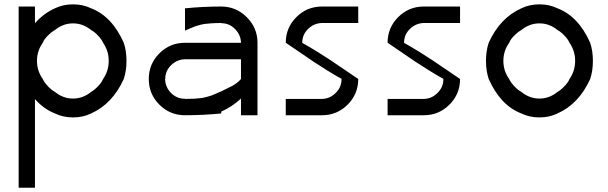

<svg xmlns="http://www.w3.org/2000/svg" viewBox="-20 -530 2797 883"><path d="M65.8 333.3V-500H140.8V-423.3Q181.7 -469.2 232.5 -491.7Q270 -510 315.8 -510Q361.7 -510 399.2 -491.7Q495 -455 549.2 -333.3Q561.7 -295.8 561.7 -250Q561.7 -204.2 549.2 -166.7Q497.5 -52.5 399.2 -8.3Q361.7 10 315.8 10Q270 10 232.5 -8.3Q181.7 -28.3 140.8 -74.2V333.3ZM399.2 -107.5Q414.2 -115.8 431.2 -133.8Q448.3 -151.7 454.2 -166.7Q480 -204.2 480 -250Q480 -295.8 454.2 -333.3Q448.3 -347.5 431.7 -365.4Q415 -383.3 399.2 -391.7Q361.7 -422.5 315.8 -422.5Q270 -422.5 232.5 -391.7Q216.7 -383.3 199.2 -365.4Q181.7 -347.5 176.7 -333.3Q150 -295.8 150 -250Q150 -204.2 176.7 -166.7Q182.5 -152.5 199.6 -134.2Q216.7 -115.8 232.5 -107.5Q270 -76.7 315.8 -76.7Q361.7 -76.7 399.2 -107.5Z M1088.3 -76.7Q1046.7 -38.3 997.5 -16.7V-8.3Q915.8 0 830.8 0Q761.7 0 712.9 -48.8Q664.2 -97.5 664.2 -166.7Q664.2 -235.8 712.9 -284.6Q761.7 -333.3 830.8 -333.3H1088.3Q1087.5 -369.2 1061.2 -396.2Q1035 -423.3 997.5 -423.3V-424.2Q973.3 -424.2 953.3 -422.9Q933.3 -421.7 921.7 -420Q910 -418.3 895 -414.2Q880 -410 874.6 -407.9Q869.2 -405.8 852.9 -398.8Q836.7 -391.7 830.8 -389.2V-491.7Q912.5 -500 997.5 -500Q1065.8 -500 1115 -450.8Q1164.2 -401.7 1164.2 -333.3V0H1088.3ZM997.5 -110Q1005 -114.2 1022.1 -122.1Q1039.2 -130 1048.3 -135Q1057.5 -140 1069.2 -148.8Q1080.8 -157.5 1088.3 -166.7V-257.5H830.8Q794.2 -256.7 767.1 -230.4Q740 -204.2 740 -166.7H739.2Q740 -130 766.2 -102.9Q792.5 -75.8 830.8 -75.8V-75Q855 -75 875 -76.2Q895 -77.5 906.7 -79.2Q918.3 -80.8 933.3 -85Q948.3 -89.2 953.8 -91.2Q959.2 -93.3 975.4 -100.4Q991.7 -107.5 997.5 -110Z M1460.8 -75Q1496.7 -75.8 1523.8 -102.5Q1550.8 -129.2 1550.8 -166.7H1551.7Q1520 -184.2 1483.3 -207.1Q1446.7 -230 1422.1 -246.2Q1397.5 -262.5 1355.4 -291.7Q1313.3 -320.8 1294.2 -333.3Q1294.2 -402.5 1342.9 -451.2Q1391.7 -500 1460.8 -500H1627.5V-424.2H1460.8Q1424.2 -423.3 1397.1 -397.1Q1370 -370.8 1370 -333.3H1369.2Q1400.8 -315.8 1437.9 -292.9Q1475 -270 1499.2 -253.8Q1523.3 -237.5 1566.3 -208.3Q1609.2 -179.2 1627.5 -166.7Q1627.5 -97.5 1578.8 -48.8Q1530 0 1460.8 0H1294.2V-75Z M1929.2 -75Q1965 -75.8 1992.1 -102.5Q2019.2 -129.2 2019.2 -166.7H2020Q1988.3 -184.2 1951.7 -207.1Q1915 -230 1890.4 -246.2Q1865.8 -262.5 1823.8 -291.7Q1781.7 -320.8 1762.5 -333.3Q1762.5 -402.5 1811.2 -451.2Q1860 -500 1929.2 -500H2095.8V-424.2H1929.2Q1892.5 -423.3 1865.4 -397.1Q1838.3 -370.8 1838.3 -333.3H1837.5Q1869.2 -315.8 1906.2 -292.9Q1943.3 -270 1967.5 -253.8Q1991.7 -237.5 2034.6 -208.3Q2077.5 -179.2 2095.8 -166.7Q2095.8 -97.5 2047.1 -48.8Q1998.3 0 1929.2 0H1762.5V-75Z M2544.2 -8.3Q2506.7 10 2460.8 10Q2415 10 2377.5 -8.3Q2281.7 -45 2227.5 -166.7Q2215 -204.2 2215 -250Q2215 -295.8 2227.5 -333.3Q2279.2 -447.5 2377.5 -491.7Q2415 -510 2460.8 -510Q2506.7 -510 2544.2 -491.7Q2640 -455 2694.2 -333.3Q2706.7 -295.8 2706.7 -250Q2706.7 -204.2 2694.2 -166.7Q2642.5 -52.5 2544.2 -8.3ZM2544.2 -107.5Q2559.2 -115.8 2576.2 -133.8Q2593.3 -151.7 2599.2 -166.7Q2625 -204.2 2625 -250Q2625 -295.8 2599.2 -333.3Q2593.3 -347.5 2576.7 -365.4Q2560 -383.3 2544.2 -391.7Q2506.7 -422.5 2460.8 -422.5Q2415 -422.5 2377.5 -391.7Q2361.7 -383.3 2344.2 -365.4Q2326.7 -347.5 2321.7 -333.3Q2295 -295.8 2295 -250Q2295 -204.2 2321.7 -166.7Q2327.5 -152.5 2344.6 -134.2Q2361.7 -115.8 2377.5 -107.5Q2415 -76.7 2460.8 -76.7Q2506.7 -76.7 2544.2 -107.5Z"/></svg>

Font: 0xA000
Style: Regular
Weight: 400
Version: Version 0.1